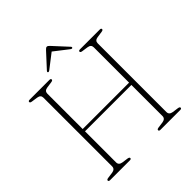

<svg xmlns="http://www.w3.org/2000/svg" viewBox="-223 -1018 1181 1181"><g transform="rotate(-45 367.0 -428.0)"><path d="M165.5 -51Q165.5 -28 193 -23.5L233 -18Q246.5 -15.5 246.5 -8.5Q246.5 0 234.5 0H62Q50 0 50 -8.5Q50 -16 63.5 -18L103.5 -23.5Q131 -28 131 -51V-649Q131 -672 104.5 -676L63.5 -682Q50 -684 50 -691.5Q50 -700 62 -700H234.5Q246.5 -700 246.5 -691.5Q246.5 -684 233 -682L191.5 -676Q165.5 -672 165.5 -649V-341.5H569V-649Q569 -672 542.5 -676L501.5 -682Q488 -684 488 -691.5Q488 -700 500 -700H672.5Q684.5 -700 684.5 -691.5Q684.5 -684 671 -682L629.5 -676Q603.5 -672 603.5 -649V-51Q603.5 -28 631 -23.5L671 -18Q684.5 -15.5 684.5 -8.5Q684.5 0 672.5 0H500Q488 0 488 -8.5Q488 -16 501.5 -18L541.5 -23.5Q569 -28 569 -51V-321.5H165.5ZM472 -739Q467.5 -736 459.5 -742L367.5 -813.5L275 -742Q267 -736 262.5 -739Q256.5 -743 263 -750.5L349.5 -844.5Q359.5 -856 367.5 -856Q375.5 -856 385.5 -844.5L472 -750.5Q478 -743.5 472 -739Z"/></g></svg>

Font: Fraunces 72pt S050 Thin
Style: Regular
Weight: 100
Version: Version 1.000; ttfautohint (v1.8.3)